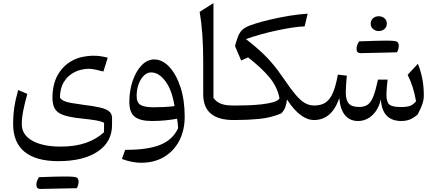

<svg xmlns="http://www.w3.org/2000/svg" viewBox="-20 -772 2810 1235"><path d="M239.7 443.4Q213.9 443.4 213.9 415.5Q213.9 393.6 230.5 367.7Q338.9 363.3 399.7 363.3Q460.4 363.3 472.9 369.9Q485.4 376.5 485.4 396.7Q485.4 417 474.1 438.5Q371.1 440.4 239.7 443.4ZM645 -312Q625.5 -317.4 597.7 -323.5Q569.8 -329.6 554.7 -329.6Q502.9 -329.6 459.7 -308.1Q416.5 -286.6 391.1 -245.1Q365.7 -203.6 365.7 -143.6Q375 -130.4 391.1 -122.8Q407.2 -115.2 436.5 -109.9Q465.8 -104.5 514.6 -98.1Q584 -89.8 624.8 -80.1Q665.5 -70.3 683.1 -54.7Q700.7 -39.1 700.7 -12.2V30.8Q701.2 140.1 609.1 202.4Q517.1 264.6 355 264.6Q212.4 264.6 138.4 204.8Q64.5 145 64.5 25.4Q64.5 -31.2 72.5 -84Q80.6 -136.7 97.2 -192.9L155.8 -168Q139.6 -110.8 129.9 -62.5Q120.1 -14.2 120.1 26.9Q120.1 94.7 187 132.8Q253.9 170.9 370.6 170.9Q462.9 170.9 531.5 147.2Q600.1 123.5 648.9 78.6L649.4 18.1Q630.9 7.8 596.2 2Q561.5 -3.9 504.9 -9.8Q432.1 -17.1 391.1 -30.8Q350.1 -44.4 333.7 -71Q317.4 -97.7 317.4 -143.1Q317.4 -243.7 364.3 -310.3Q411.1 -377 491.7 -401.4Q511.2 -406.7 534.9 -410.2Q558.6 -413.6 581.1 -413.6Q605 -413.6 625.5 -410.6Q646 -407.7 672.9 -400.9Z M887.7 274.9Q857.9 274.9 826.7 268.6Q795.4 262.2 764.2 250.5L785.2 191.9Q929.2 192.4 1010 159.9Q1090.8 127.4 1125.5 53.2Q1125 36.6 1123.3 22.5Q1121.6 8.3 1119.1 -8.3Q1082 -1.5 1040.8 2.4Q999.5 6.3 958 6.3Q881.3 6.3 846.7 -21Q812 -48.3 812 -116.2Q812 -190.9 833.7 -253.2Q855.5 -315.4 891.6 -352.5Q927.7 -389.6 971.7 -389.6Q1024.4 -389.6 1069.1 -341.8Q1113.8 -293.9 1140.9 -210.9Q1168 -127.9 1168 -22Q1168 66.4 1133.1 133.3Q1098.1 200.2 1035.2 237.5Q972.2 274.9 887.7 274.9ZM1102.5 -89.4Q1086.9 -191.4 1044.7 -248.8Q1002.4 -306.2 951.7 -306.2Q926.3 -306.2 905 -285.2Q883.8 -264.2 871.3 -229.7Q858.9 -195.3 858.9 -154.8Q858.9 -112.8 883.5 -97.4Q908.2 -82 968.8 -82Q999.5 -82 1035.2 -83.7Q1070.8 -85.4 1102.5 -89.4Z M1353 -752V-142.6Q1367.7 -120.1 1396.5 -106.7Q1425.3 -93.3 1481 -93.3H1481.4V0H1481Q1385.7 0 1336.4 -41Q1287.1 -82 1287.1 -166.5V-378.4Q1287.1 -564.9 1264.2 -695.8Z M1562 -520.5Q1642.6 -458.5 1694.6 -404.5Q1746.6 -350.6 1786.6 -292L1807.1 -263.2Q1849.1 -200.7 1880.9 -163.3Q1912.6 -126 1940.7 -109.6Q1968.8 -93.3 2000 -93.3H2000.5V0H2000Q1912.1 0 1825.7 -132.3Q1823.7 -106.9 1815.7 -84Q1807.6 -61 1789.1 -42.5Q1721.2 -14.2 1646.7 -7.1Q1572.3 0 1496.1 0H1481.4Q1465.3 0 1465.3 -32.7V-60.5Q1465.3 -93.3 1481.4 -93.3H1497.1Q1531.2 -93.3 1575.9 -94.7Q1620.6 -96.2 1664.1 -101.1Q1707.5 -106 1738.8 -115.2Q1770 -124.5 1777.8 -139.6Q1764.2 -212.9 1713.1 -274.4Q1662.1 -335.9 1575.7 -402.8L1531.2 -382.8L1491.7 -475.6L1498.5 -500.5Q1509.3 -538.6 1522.5 -560.3Q1535.6 -582 1559.8 -595.5Q1584 -608.9 1627 -621.6Q1668.5 -634.3 1724.9 -647.5Q1781.2 -660.6 1842.5 -670.7Q1903.8 -680.7 1959 -684.1L1939.5 -602.1Q1907.2 -601.6 1860.4 -594.5Q1813.5 -587.4 1760 -575.9Q1706.5 -564.5 1655 -550Q1603.5 -535.6 1562 -520.5Z M2561.5 6.3Q2438 6.3 2429.7 -133.3Q2414.6 -67.9 2374.8 -30.8Q2335 6.3 2282.7 6.3Q2230.5 6.3 2199.2 -31.2Q2168 -68.8 2162.6 -141.1Q2136.7 -67.9 2096.2 -33.9Q2055.7 0 2000.5 0Q1984.4 0 1984.4 -32.7V-60.5Q1984.4 -93.3 2000.5 -93.3Q2044.9 -93.3 2073.7 -112.3Q2102.5 -131.3 2121.3 -175Q2140.1 -218.8 2153.3 -292L2210.9 -285.2Q2208 -258.3 2206.1 -226.6Q2204.1 -194.8 2204.1 -177.7Q2204.1 -127.9 2223.6 -106Q2243.2 -84 2289.1 -84Q2323.7 -84 2345.2 -98.9Q2366.7 -113.8 2381.6 -152.1Q2396.5 -190.4 2411.1 -259.8H2473.1Q2470.7 -243.2 2468.3 -211.9Q2465.8 -180.7 2465.8 -160.6Q2465.8 -115.2 2484.9 -99.4Q2503.9 -83.5 2558.6 -83.5Q2598.1 -83.5 2618.9 -91.6Q2639.6 -99.6 2656.2 -120.6Q2648.4 -167 2634.8 -210Q2621.1 -252.9 2602.1 -291L2668 -361.8Q2685.5 -319.3 2695.8 -268.6Q2706.1 -217.8 2706.1 -159.7Q2706.1 -141.1 2702.9 -125Q2699.7 -108.9 2691.4 -88.4Q2683.1 -67.9 2666.5 -35.6Q2640.6 -13.2 2616.5 -3.4Q2592.3 6.3 2561.5 6.3ZM2299.3 -430.2Q2273.4 -430.2 2273.4 -458Q2273.4 -481.4 2290 -505.9Q2410.6 -510.7 2465.3 -510.7Q2520 -510.7 2532.5 -504.2Q2544.9 -497.6 2544.9 -477.1Q2544.9 -456.5 2533.7 -435.5Q2502.9 -434.6 2475.1 -434.1Q2447.3 -433.6 2387.2 -432.1Q2327.1 -430.7 2299.3 -430.2ZM2416.3 -572.3Q2395 -572.3 2379.6 -585.4Q2364.3 -598.6 2364.3 -619.6Q2364.3 -640.6 2378.9 -654.1Q2393.6 -667.5 2415.5 -667.5Q2437.5 -667.5 2452.9 -654.5Q2468.3 -641.6 2468.3 -620.1Q2468.3 -598.6 2452.9 -585.4Q2437.5 -572.3 2416.3 -572.3Z"/></svg>

Font: Pinar DS4-Regular
Style: Regular
Weight: 400
Designer: Amin Abedi
Version: Version 2.000